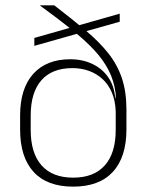

<svg xmlns="http://www.w3.org/2000/svg" viewBox="-20 -684 546 716"><path d="M253 12Q155.5 12 105.2 -43Q55 -98 55 -201V-253.5Q55 -354 104 -408.5Q153 -463 242 -463Q288.5 -463 325.2 -445.2Q362 -427.5 384.2 -395Q406.5 -362.5 409.5 -318L421 -317.5L411.5 -269Q410 -309 397 -339.2Q384 -369.5 362 -389.5Q340 -409.5 311.5 -419.8Q283 -430 250 -430Q174 -430 134.2 -384.5Q94.5 -339 94.5 -253.5V-199.5Q94.5 -113 135 -67.2Q175.5 -21.5 253 -21.5Q330 -21.5 370.8 -67.2Q411.5 -113 411.5 -199.5Q411.5 -225.5 411.5 -251Q411.5 -276.5 411.5 -303.5Q411 -312.5 411 -319.2Q411 -326 411.5 -334.5Q405.5 -382 385.5 -421.2Q365.5 -460.5 330.8 -497.8Q296 -535 245.8 -575Q195.5 -615 129 -663.5V-664H182.5Q249.5 -612.5 300 -570Q350.5 -527.5 384 -485.2Q417.5 -443 434.5 -392.5Q451.5 -342 451.5 -275V-201.5Q451.5 -98 400.8 -43Q350 12 253 12ZM108 -513V-542.5L426.5 -633V-603Z"/></svg>

Font: Anek Bangla ExtraLight
Style: Regular
Weight: 250
Designer: Sulekha Rajkumar (Bangla), Yesha Goshar (Latin)
Foundry: Ek Type
Version: Version 1.003